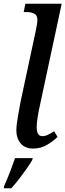

<svg xmlns="http://www.w3.org/2000/svg" viewBox="-25 -780 348 1021"><path d="M151 10Q108 10 85 -17.5Q62 -45 62 -85Q62 -113 69.5 -156Q77 -199 84 -237L167 -625Q170 -640 172 -653.5Q174 -667 174 -673Q174 -699 157 -707.5Q140 -716 115 -716H101L110 -760H303L186 -214Q181 -193 175.5 -159Q170 -125 170 -104Q170 -56 200 -56Q215 -56 230.5 -63.5Q246 -71 263 -82L281 -52Q260 -31 226.5 -10.5Q193 10 151 10ZM-3 209Q12 176 27.5 136Q43 96 55 61H149L147 70Q136 90 116.5 117.5Q97 145 75.5 173Q54 201 35 221H-5Z"/></svg>

Font: Noto Serif SemiCondensed Medium
Style: Italic
Weight: 500
Width: 4
Italic angle: -12°
Designer: Monotype Design Team
Foundry: Monotype Imaging Inc.
Version: Version 2.013